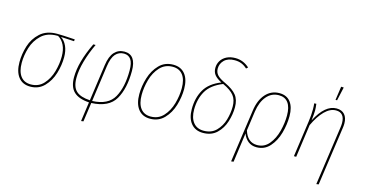

<svg xmlns="http://www.w3.org/2000/svg" viewBox="-91 -1159 3374 1777"><g transform="rotate(15 1596.0 -270.0)"><path d="M59 -184Q59 -261 83 -339Q107 -417 167.5 -472Q228 -527 329 -527Q379 -527 499 -519L497 -501L370 -508Q406 -485 426.5 -440Q447 -395 447 -334Q447 -257 423 -178Q399 -99 346 -44.5Q293 10 213 10Q139 10 99 -41.5Q59 -93 59 -184ZM424 -334Q424 -398 402.5 -442.5Q381 -487 342 -510H333Q239 -510 183 -457Q127 -404 104 -329.5Q81 -255 81 -183Q81 -100 115 -55.5Q149 -11 213 -11Q287 -11 334.5 -63Q382 -115 403 -189.5Q424 -264 424 -334Z M1086 -373Q1086 -205 1026 -101Q966 3 799 10L773 193L751 196L777 10Q678 4 630.5 -41Q583 -86 583 -179Q583 -324 677 -519H699Q657 -431 631.5 -341.5Q606 -252 606 -179Q606 -92 648 -54Q690 -16 780 -11L829 -361Q841 -447 878.5 -488Q916 -529 974 -529Q1086 -529 1086 -373ZM850 -355 802 -10Q954 -16 1009 -114Q1064 -212 1064 -373Q1064 -444 1041 -477Q1018 -510 974 -510Q925 -510 893.5 -474.5Q862 -439 850 -355Z M1207 -184Q1207 -262 1231.5 -341.5Q1256 -421 1308.5 -475Q1361 -529 1442 -529Q1515 -529 1555.5 -479Q1596 -429 1596 -337Q1596 -260 1572 -180Q1548 -100 1495 -45Q1442 10 1361 10Q1287 10 1247 -41.5Q1207 -93 1207 -184ZM1573 -338Q1573 -421 1539 -465Q1505 -509 1442 -509Q1368 -509 1320 -457Q1272 -405 1251 -329.5Q1230 -254 1230 -183Q1230 -100 1264 -55.5Q1298 -11 1361 -11Q1435 -11 1482.5 -63Q1530 -115 1551.5 -190.5Q1573 -266 1573 -338Z M2116 -683 2100 -669Q2074 -693 2045.5 -704.5Q2017 -716 1980 -716Q1916 -716 1881.5 -682.5Q1847 -649 1847 -601Q1847 -565 1869.5 -540Q1892 -515 1949 -489Q2026 -453 2060 -410Q2094 -367 2094 -296Q2094 -228 2072 -157.5Q2050 -87 1999.5 -38.5Q1949 10 1868 10Q1794 10 1753 -40Q1712 -90 1712 -177Q1712 -284 1757.5 -363Q1803 -442 1913 -485Q1866 -509 1845 -535.5Q1824 -562 1824 -601Q1824 -638 1842.5 -669Q1861 -700 1896.5 -718.5Q1932 -737 1981 -737Q2057 -737 2116 -683ZM1734 -178Q1734 -100 1769 -55.5Q1804 -11 1869 -11Q1943 -11 1988.5 -57Q2034 -103 2053 -168.5Q2072 -234 2072 -296Q2072 -361 2040.5 -401Q2009 -441 1933 -476Q1822 -432 1778 -355.5Q1734 -279 1734 -178Z M2603 -346Q2603 -266 2580 -184Q2557 -102 2507 -46Q2457 10 2381 10Q2333 10 2300 -16.5Q2267 -43 2251 -87L2212 194L2189 197L2261 -309Q2275 -411 2327.5 -470Q2380 -529 2459 -529Q2529 -529 2566 -481Q2603 -433 2603 -346ZM2579 -346Q2579 -426 2548.5 -467.5Q2518 -509 2459 -509Q2389 -509 2342.5 -454.5Q2296 -400 2282 -305L2256 -118Q2289 -11 2381 -11Q2450 -11 2494.5 -65Q2539 -119 2559 -196.5Q2579 -274 2579 -346Z M3086 -371Q3089 -392 3089 -411Q3089 -460 3068 -485Q3047 -510 3006 -510Q2950 -510 2898.5 -458.5Q2847 -407 2804 -315L2760 0H2738L2787 -346Q2796 -409 2796 -465Q2796 -496 2793 -521L2813 -522Q2818 -485 2818 -459Q2818 -429 2810 -362Q2896 -529 3006 -529Q3057 -529 3084 -498Q3111 -467 3111 -412Q3111 -394 3108 -373L3027 193L3005 196ZM2994 -734 3019 -733 2990 -603H2975Z"/></g></svg>

Font: Fira Sans Condensed Thin
Style: Italic
Weight: 250
Width: 3
Italic angle: -8°
Designer: Carrois Corporate & Edenspiekermann AG
Foundry: Carrois Corporate GbR & Edenspiekermann AG
Version: Version 4.203